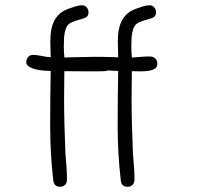

<svg xmlns="http://www.w3.org/2000/svg" viewBox="-20 -715 844 731"><path d="M579 -472Q579 -458 567 -452Q555 -446 539 -444.5Q523 -443 507 -443.5Q491 -444 482 -444Q482 -418 481.5 -391Q481 -364 481 -338Q481 -287 482.5 -235.5Q484 -184 486 -133Q488 -107 490 -81.5Q492 -56 492 -31Q492 -19 485 -11.5Q478 -4 465 -4Q443 -4 440 -27Q428 -130 428 -235Q428 -340 430 -445Q421 -445 405 -446L393 -447Q387 -445 379 -444Q363 -443 298.5 -443.5Q234 -444 225 -444Q225 -418 224.5 -391Q224 -364 224 -338Q224 -287 225.5 -235.5Q227 -184 229 -133Q231 -107 233 -81.5Q235 -56 235 -31Q235 -19 228 -11.5Q221 -4 208 -4Q186 -4 183 -27Q171 -130 171 -235Q171 -340 173 -445Q164 -445 148.5 -446Q133 -447 118 -450.5Q103 -454 91.5 -460.5Q80 -467 80 -478Q80 -489 87 -497.5Q94 -506 105 -506Q121 -506 138.5 -502Q156 -498 173 -497L172 -536Q171 -558 172.5 -580Q174 -602 180.5 -621.5Q187 -641 201 -656.5Q215 -672 239 -681Q249 -685 265 -690Q281 -695 292 -695Q303 -695 310 -687Q317 -679 317 -668Q317 -653 305.5 -648Q294 -643 279.5 -639.5Q265 -636 250.5 -629Q236 -622 230 -604Q225 -589 224 -572.5Q223 -556 223 -540Q223 -529 223.5 -518Q224 -507 225 -496Q242 -497 308 -498Q330 -499 371.5 -498.5Q413 -498 430 -497L429 -536Q428 -558 429.5 -580Q431 -602 437.5 -621.5Q444 -641 458 -656.5Q472 -672 496 -681Q506 -685 522 -690Q538 -695 549 -695Q560 -695 567 -687Q574 -679 574 -668Q574 -653 562.5 -648Q551 -643 536.5 -639.5Q522 -636 507.5 -629Q493 -622 487 -604Q482 -589 481 -572.5Q480 -556 480 -540Q480 -529 480.5 -518Q481 -507 482 -496Q499 -497 516.5 -498.5Q534 -500 551 -500Q563 -500 571 -492.5Q579 -485 579 -472Z"/></svg>

Font: Wynona
Style: Regular
Weight: 400
Italic angle: -12°
Designer: Kanati
Foundry: Kanati and Michael Everson
Version: Version 2.000